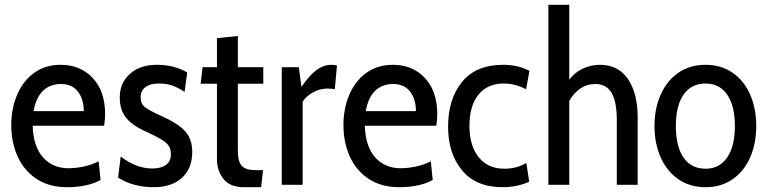

<svg xmlns="http://www.w3.org/2000/svg" viewBox="-20 -770 3195 800"><path d="M27 -249Q27 -318 51.5 -375.5Q76 -433 122.5 -466.5Q169 -500 233 -500Q315 -500 366.5 -445Q418 -390 418 -293Q418 -276 414 -246H116Q119 -159 159.5 -114Q200 -69 265 -69Q296 -69 330.5 -76.5Q365 -84 391 -98L399 -20Q344 10 259 10Q185 10 132.5 -24.5Q80 -59 53.5 -118Q27 -177 27 -249ZM329 -307Q329 -357 304.5 -388.5Q280 -420 234 -420Q189 -420 159.5 -392Q130 -364 120 -307Z M472 -30 483 -118Q547 -68 615 -68Q651 -68 671.5 -83Q692 -98 692 -127Q692 -149 682.5 -163Q673 -177 651 -190Q629 -203 583 -224Q529 -249 504 -281Q479 -313 479 -364Q479 -424 521 -462Q563 -500 634 -500Q706 -500 760 -468L749 -387Q722 -405 698 -413.5Q674 -422 641 -422Q606 -422 586 -407Q566 -392 566 -365Q566 -338 583.5 -324Q601 -310 652 -287Q723 -255 752 -222.5Q781 -190 781 -137Q781 -68 738 -29Q695 10 621 10Q535 10 472 -30Z M884 -107V-421H816L824 -490H884V-611L971 -620V-490H1077V-421H971V-142Q971 -97 987.5 -79Q1004 -61 1045 -61H1076L1068 10H996Q939 10 911.5 -24Q884 -58 884 -107Z M1154 -490H1225L1236 -408Q1269 -456 1298.5 -478Q1328 -500 1361 -500Q1374 -500 1384 -497L1375 -398Q1362 -401 1345 -401Q1312 -401 1283 -384.5Q1254 -368 1241 -346V0H1154Z M1411 -249Q1411 -318 1435.5 -375.5Q1460 -433 1506.5 -466.5Q1553 -500 1617 -500Q1699 -500 1750.5 -445Q1802 -390 1802 -293Q1802 -276 1798 -246H1500Q1503 -159 1543.5 -114Q1584 -69 1649 -69Q1680 -69 1714.5 -76.5Q1749 -84 1775 -98L1783 -20Q1728 10 1643 10Q1569 10 1516.5 -24.5Q1464 -59 1437.5 -118Q1411 -177 1411 -249ZM1713 -307Q1713 -357 1688.5 -388.5Q1664 -420 1618 -420Q1573 -420 1543.5 -392Q1514 -364 1504 -307Z M1847 -242Q1847 -357 1905 -428.5Q1963 -500 2077 -500Q2138 -500 2186 -475L2172 -398Q2127 -422 2078 -422Q2011 -422 1973.5 -375.5Q1936 -329 1936 -246Q1936 -163 1974.5 -115Q2013 -67 2081 -67Q2133 -67 2173 -91L2185 -13Q2165 -3 2135 3.5Q2105 10 2075 10Q1963 10 1905 -60.5Q1847 -131 1847 -242Z M2637 -280V0H2550V-269Q2550 -347 2528 -383.5Q2506 -420 2460 -420Q2426 -420 2398.5 -401.5Q2371 -383 2352 -350V0H2265V-750H2352V-438Q2373 -467 2407 -483.5Q2441 -500 2480 -500Q2556 -500 2596.5 -440.5Q2637 -381 2637 -280Z M2707 -245Q2707 -317 2732.5 -375Q2758 -433 2806 -466.5Q2854 -500 2920 -500Q2985 -500 3033 -466.5Q3081 -433 3106 -375Q3131 -317 3131 -245Q3131 -173 3106 -115Q3081 -57 3033 -23.5Q2985 10 2920 10Q2854 10 2806 -23.5Q2758 -57 2732.5 -115Q2707 -173 2707 -245ZM3042 -245Q3042 -329 3010 -375.5Q2978 -422 2920 -422Q2860 -422 2828 -375.5Q2796 -329 2796 -245Q2796 -160 2828 -113.5Q2860 -67 2920 -67Q2978 -67 3010 -114Q3042 -161 3042 -245Z"/></svg>

Font: Cabin Condensed
Style: Regular
Weight: 400
Width: 3
Designer: Pablo Impallari
Foundry: Pablo Impallari. http://www.impallari.com Igino Marini. http://www.ikern.com
Version: Version 2.200